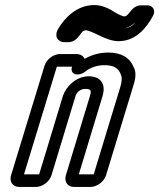

<svg xmlns="http://www.w3.org/2000/svg" viewBox="-20 -715 630 760"><path d="M459 -417C464 -410 462 -388 456 -370L351 -25H292L386 -335C400 -382 379 -413 331 -413C280 -413 240 -370 229 -335L135 -25H75L205 -451H265C255 -417 293 -413 315 -430C338 -448 364 -457 393 -457C431 -457 449 -445 458 -421C459 -420 458 -418 459 -417ZM283 -501H217C191 -501 164 -480 156 -454L24 -22C16 4 30 25 56 25H122C148 25 176 4 184 -22L279 -335C283 -348 297 -363 316 -363C340 -363 343 -358 336 -335L241 -22C233 4 247 25 273 25H338C364 25 392 4 400 -22L506 -370C511 -387 525 -424 508 -451C493 -489 457 -507 408 -507C377 -507 344 -499 315 -482C310 -493 299 -501 283 -501ZM476 -603C493 -608 507 -618 517 -627C505 -613 494 -606 476 -603ZM365 -639C356 -642 346 -645 337 -645C345 -645 354 -643 365 -639ZM471 -650C468 -650 453 -655 430 -669C406 -685 379 -695 353 -695C282 -695 234 -641 211 -602C192 -570 210 -548 235 -548H250C271 -548 286 -562 295 -575C306 -590 309 -595 322 -595C326 -595 344 -589 372 -575C392 -565 422 -552 449 -552C519 -552 560 -606 585 -651C599 -675 583 -694 564 -694H539C522 -694 508 -685 498 -672C485 -656 481 -650 471 -650Z"/></svg>

Font: DIN Rundschrift
Style: MittelKontKu
Weight: 400
Version: Version 1.027